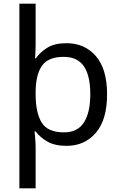

<svg xmlns="http://www.w3.org/2000/svg" viewBox="-20 -780 655 1040"><path d="M560 -269Q560 -132 499.5 -61Q439 10 340 10Q277 10 237 -13Q197 -36 173 -68H167Q168 -61 169.5 -45Q171 -29 172 -12Q173 5 173 16V240H85V-760H173V-536Q173 -522 172 -499.5Q171 -477 170 -464H174Q198 -498 237 -522Q276 -546 340 -546Q439 -546 499.5 -476Q560 -406 560 -269ZM469 -270Q469 -371 434 -421.5Q399 -472 325 -472Q243 -472 209 -426Q175 -380 173 -288V-269Q173 -170 205.5 -116.5Q238 -63 326 -63Q400 -63 434.5 -116.5Q469 -170 469 -270Z"/></svg>

Font: Noto Sans Old Italic
Style: Regular
Weight: 400
Designer: Monotype Design Team
Foundry: Monotype Imaging Inc.
Version: Version 2.003; ttfautohint (v1.8.4.7-5d5b)